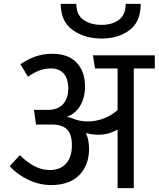

<svg xmlns="http://www.w3.org/2000/svg" viewBox="-20 -976 823 996"><path d="M783 -621H674V0H590V-304Q542 -277 491 -277Q459 -277 426 -286Q442 -249 442 -204Q442 -119 391 -67.5Q340 -16 245 -16Q185 -16 127.5 -43Q70 -70 30 -114L83 -171Q123 -132 160.5 -113Q198 -94 239 -94Q293 -94 323 -128Q353 -162 353 -221Q353 -282 326.5 -306Q300 -330 252 -330H167L156 -406H228Q280 -406 307 -435.5Q334 -465 334 -517Q334 -568 310.5 -594.5Q287 -621 245 -621Q212 -621 183.5 -610Q155 -599 125 -578L86 -643Q126 -670 165.5 -683.5Q205 -697 252 -697Q334 -697 377.5 -651Q421 -605 421 -527Q421 -470 396 -427.5Q371 -385 324 -369Q340 -369 358 -361Q394 -346 435 -346Q477 -346 517 -361Q557 -376 590 -405V-621H473L462 -689H783ZM295 -956H376Q376 -899 413 -873Q450 -847 507 -847Q561 -847 596.5 -873Q632 -899 632 -956H710Q710 -863 651.5 -819.5Q593 -776 507 -776Q420 -776 357.5 -820Q295 -864 295 -956Z"/></svg>

Font: Fira GO
Style: Regular
Weight: 400
Designer: Carrois Corporate
Foundry: Carrois Corporate GbR
Version: Version 0.300